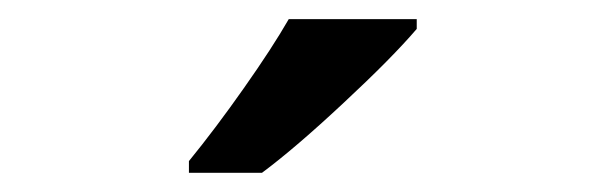

<svg xmlns="http://www.w3.org/2000/svg" viewBox="-20 -786 632 200"><path d="M176.8 -606V-618.2Q204.6 -652.3 234.1 -694.3Q263.7 -736.3 280.8 -766.1H414.1V-755.9Q388.7 -726.1 338.1 -679Q287.6 -631.8 252.9 -606Z"/></svg>

Font: f1_25842          
Style: Regular
Weight: 600
Foundry: Ascender Corporation
Version: Version 1.10